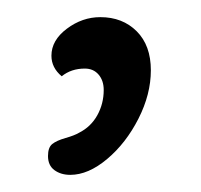

<svg xmlns="http://www.w3.org/2000/svg" viewBox="-20 -85 234 224"><path d="M62 119Q51 119 43.5 113.5Q36 108 36 97Q36 87 41 83Q46 79 56.5 76Q67 73 72 70Q86 63 93.5 49.5Q101 36 101 20Q101 9 95 2Q89 -5 79 -5Q63 -5 52 4Q40 -6 40 -20Q40 -38 58 -51.5Q76 -65 97 -65Q123 -65 139.5 -48.5Q156 -32 156 -3Q156 25 141.5 53.5Q127 82 105 100.5Q83 119 62 119Z"/></svg>

Font: Quicksand
Style: Regular
Weight: 400
Designer: Andrew Paglinawan
Foundry: Andrew Paglinawan
Version: Version 3.000